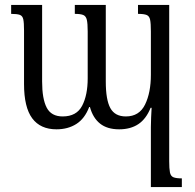

<svg xmlns="http://www.w3.org/2000/svg" viewBox="-20 -512 787 775"><path d="M537 -492H663V138Q663 169 666 184Q669 199 680 203.5Q691 208 714 208V243H589V1Q589 -19 590 -38Q591 -57 592 -77H588Q570 -32 538.5 -11Q507 10 461 10Q413 10 384 -13Q355 -36 343 -80H340Q322 -33 288 -11.5Q254 10 208 10Q143 10 110 -34.5Q77 -79 77 -173V-389Q77 -420 74 -434Q71 -448 60 -452Q49 -456 25 -456V-492H150V-183Q150 -113 168.5 -77.5Q187 -42 233 -42Q289 -42 311.5 -85Q334 -128 334 -196V-385Q334 -417 330.5 -432Q327 -447 316 -451.5Q305 -456 282 -456V-492H407V-183Q407 -109 425.5 -75.5Q444 -42 488 -42Q542 -42 565.5 -90Q589 -138 589 -210V-385Q589 -417 586 -432Q583 -447 572 -451.5Q561 -456 537 -456Z"/></svg>

Font: Noto Serif Armenian Condensed
Style: Regular
Weight: 400
Width: 3
Designer: Monotype Design Team
Foundry: Monotype Imaging Inc.
Version: Version 2.008; ttfautohint (v1.8.4.7-5d5b)